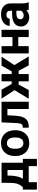

<svg xmlns="http://www.w3.org/2000/svg" viewBox="1476 -2054 737 3729"><g transform="rotate(-90 1844.5 -189.5)"><path d="M26 -114V159H170V0H483V159H624V-114H548V-528H159L157 -353C156 -324 155 -299 152 -277C143 -203 114 -158 72 -114ZM238 -114C275 -175 294 -254 298 -353L299 -412H407V-114Z M679 -259C679 -220 684 -185 695 -152C727 -58 805 10 930 10C970 10 1006 4 1037 -10C1125 -49 1180 -134 1180 -259V-269C1180 -308 1174 -343 1163 -376C1131 -470 1054 -538 929 -538C889 -538 854 -532 823 -518C735 -479 679 -394 679 -269ZM820 -259V-269C820 -351 847 -424 929 -424C1011 -424 1039 -352 1039 -269V-259C1039 -176 1012 -104 930 -104C846 -104 820 -175 820 -259Z M1228 -116 1230 0H1253C1427 0 1457 -133 1464 -303L1469 -414H1592V0H1733V-528H1332L1322 -303C1321 -269 1319 -240 1317 -216C1312 -159 1303 -116 1243 -116Z M1791 0H1961L2066 -196H2129V0H2271V-196H2334L2439 0H2613L2445 -280L2608 -528H2434L2323 -331H2271V-528H2129V-331H2078L1968 -528H1793L1958 -276Z M2672 0H2813V-203H2989V0H3130V-528H2989V-316H2813V-528H2672Z M3194 -148C3194 -125 3199 -104 3208 -85C3235 -30 3293 10 3374 10C3436 10 3479 -14 3507 -47C3510 -28 3514 -13 3521 0H3664V-8C3649 -41 3643 -79 3643 -128V-352C3643 -383 3638 -410 3627 -433C3596 -501 3529 -538 3431 -538C3362 -538 3306 -519 3267 -488C3235 -462 3206 -423 3206 -370H3347C3347 -412 3379 -434 3423 -434C3476 -434 3501 -404 3501 -353V-323H3438C3304 -323 3194 -279 3194 -148ZM3335 -159C3335 -218 3382 -240 3443 -240H3501V-149C3485 -120 3450 -98 3405 -98C3366 -98 3335 -122 3335 -159Z"/></g></svg>

Font: Asimov Pro
Style: Bd
Weight: 700
Designer: Google
Version: Version 2.000980; 2014